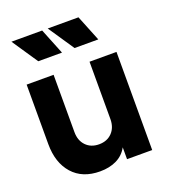

<svg xmlns="http://www.w3.org/2000/svg" viewBox="-144 -888 886 1004"><g transform="rotate(-20 299.5 -386.0)"><path d="M34 -215V-546H184V-227Q184 -180 211.5 -151.5Q239 -123 284 -123Q329 -123 356.5 -151.5Q384 -180 384 -227V-546H534V0H394V-66Q373 -27 333.5 -7.5Q294 12 241 12Q143 12 88.5 -49.5Q34 -111 34 -215ZM238 -784H409L467 -640H335ZM207 -784 265 -640H133L36 -784Z"/></g></svg>

Font: BLUETTI 2.0
Style: Bold
Weight: 700
Designer: Stijn de Vries
Foundry: tokotype
Version: Version 2.005;October 31, 2023;FontCreator 14.0.0.2814 64-bi